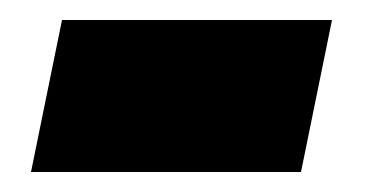

<svg xmlns="http://www.w3.org/2000/svg" viewBox="-20 -364 369 192"><path d="M11 -192H281L312 -344H42Z"/></svg>

Font: Noto Sans UI Black
Style: Italic
Weight: 900
Italic angle: -372°
Designer: Monotype Design Team
Foundry: Monotype Imaging Inc.
Version: Version 1.901